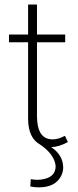

<svg xmlns="http://www.w3.org/2000/svg" viewBox="-20 -640 341 844"><path d="M150.4 183.6Q223.6 183.6 249 132.8Q257.8 115.2 257.8 95.7Q256.8 41 205.1 6.8Q239.3 5.9 278.3 -15.6L265.6 -43Q235.4 -27.3 211.9 -27.3Q150.4 -27.3 143.6 -107.4Q142.6 -118.2 142.6 -127.9V-454.1H266.6V-488.3H142.6V-620.1H103.5V-488.3H19.5V-454.1H103.5V-116.2Q104.5 -32.2 157.2 -3.9Q219.7 39.1 224.6 89.8Q224.6 134.8 175.8 146.5Q161.1 150.4 144.5 150.4Q130.9 150.4 115.2 147.5L113.3 179.7Q131.8 183.6 150.4 183.6Z"/></svg>

Font: Yaldevi Colombo ExtraLight
Style: Regular
Weight: 275
Designer: Sol Matas, Denzil Rajitha, Kosala Senevirathne and Pathum Egodawatta
Foundry: Mooniak
Version: Version 1.020 ; ttfautohint (v1.6)